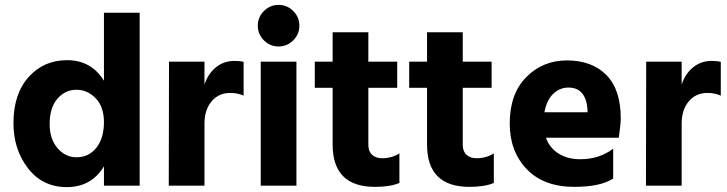

<svg xmlns="http://www.w3.org/2000/svg" viewBox="-20 -759 2972 785"><path d="M183 -252Q183 -191 215 -153.5Q247 -116 293 -116Q343 -116 374 -155Q405 -194 405 -259Q405 -322 371.5 -357Q338 -392 292 -392Q246 -392 214.5 -355Q183 -318 183 -252ZM551 0H405V-79Q354 6 253 6Q154 6 94.5 -71Q35 -148 35 -255Q35 -375 97 -444Q159 -513 254 -513Q353 -513 405 -429V-707H551Z M816 0H670L671 -507H816V-413Q830 -457 862.5 -483.5Q895 -510 938 -510Q962 -510 976 -506V-368Q952 -379 921 -379Q874 -379 845 -344.5Q816 -310 816 -253Z M1192 0H1046V-507H1192ZM1179 -714Q1204 -689 1204 -654Q1204 -619 1179 -594Q1154 -569 1119 -569Q1084 -569 1059 -594Q1034 -619 1034 -654Q1034 -689 1059 -714Q1084 -739 1119 -739Q1154 -739 1179 -714Z M1613 -11Q1576 5 1513 5Q1340 5 1340 -168V-400H1267V-507H1340V-627H1486V-507H1604V-400H1486V-167Q1486 -140 1501.5 -126Q1517 -112 1542 -112Q1582 -112 1613 -132Z M1999 -11Q1962 5 1899 5Q1726 5 1726 -168V-400H1653V-507H1726V-627H1872V-507H1990V-400H1872V-167Q1872 -140 1887.5 -126Q1903 -112 1928 -112Q1968 -112 1999 -132Z M2487 -29Q2435 5 2328 5Q2203 5 2133.5 -67.5Q2064 -140 2064 -254Q2064 -375 2131.5 -443.5Q2199 -512 2298 -512Q2400 -512 2459 -452.5Q2518 -393 2518 -275Q2518 -252 2510 -196H2212Q2227 -154 2264 -131Q2301 -108 2353 -108Q2430 -108 2487 -151ZM2304 -401Q2269 -401 2242 -375.5Q2215 -350 2206 -300H2382V-312Q2375 -401 2304 -401Z M2767 0H2621L2622 -507H2767V-413Q2781 -457 2813.5 -483.5Q2846 -510 2889 -510Q2913 -510 2927 -506V-368Q2903 -379 2872 -379Q2825 -379 2796 -344.5Q2767 -310 2767 -253Z"/></svg>

Font: Hind Guntur
Style: Bold
Weight: 700
Designer: Manushi Parikh, Hitesh Malaviya
Foundry: Indian Type Foundry
Version: Version 1.002;PS 1.0;hotconv 1.0.86;makeotf.lib2.5.63406; tt